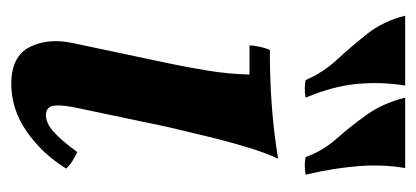

<svg xmlns="http://www.w3.org/2000/svg" viewBox="-224 -518 756 349"><g transform="rotate(90 154.5 -343.0)"><path d="M132 15Q82 15 65 -18.5Q48 -52 58 -98L94 -268Q102 -306 108 -343Q114 -380 115 -418H62Q62 -425 64.5 -436.5Q67 -448 70 -455Q123 -455 171 -458.5Q219 -462 268 -470Q257 -447 246 -410Q235 -373 226 -335Q217 -297 210 -268L176 -106Q170 -79 171.5 -63.5Q173 -48 189 -48Q203 -48 218.5 -61.5Q234 -75 256 -105Q264 -101 271.5 -96.5Q279 -92 286 -85Q259 -41 218.5 -13Q178 15 132 15ZM157 -701H285Q278 -661 281.5 -616Q285 -571 297 -520Q280 -517 265 -520Q254 -551 231 -577Q208 -603 187.5 -632Q167 -661 157 -701ZM8 -701H135Q128 -658 132 -614Q136 -570 157 -520Q140 -517 125 -520Q112 -551 88 -577Q64 -603 41 -632Q18 -661 8 -701Z"/></g></svg>

Font: Poltawski Nowy SemiBold
Style: Italic
Weight: 600
Italic angle: -12°
Version: Version 1.001;gftools[0.9.25]